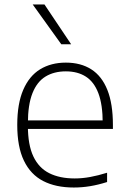

<svg xmlns="http://www.w3.org/2000/svg" viewBox="-20 -828 572 857"><path d="M309.5 9Q229 9 172.8 -20Q116.5 -49 86.8 -110.8Q57 -172.5 57 -270.5Q57 -365.5 83.8 -427.2Q110.5 -489 159.2 -518.8Q208 -548.5 274 -548.5Q340.5 -548.5 387.5 -518.5Q434.5 -488.5 459.2 -426.8Q484 -365 484 -270V-252.5H77V-290.5H456L438.5 -277.5Q438.5 -360.5 419.2 -411.5Q400 -462.5 363.2 -486Q326.5 -509.5 274 -509.5Q221 -509.5 183 -486.2Q145 -463 124.8 -411.8Q104.5 -360.5 104.5 -277.5V-266Q104.5 -181.5 128.8 -130Q153 -78.5 199.8 -55Q246.5 -31.5 313.5 -31.5Q347 -31.5 382.5 -38Q418 -44.5 458 -57V-15.5Q418.5 -3 382.2 3Q346 9 309.5 9ZM253.5 -630.5 126 -808H178.5L297.5 -630.5Z"/></svg>

Font: Encode Sans SemiExpanded ExtraLight
Style: Regular
Weight: 250
Width: 6
Designer: Multiple Designers
Foundry: Impallari Type
Version: Version 3.002